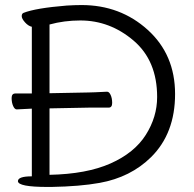

<svg xmlns="http://www.w3.org/2000/svg" viewBox="-20 -732 768 760"><path d="M41 -362H106V-626Q92 -629 79 -643.5Q66 -658 66 -668Q66 -678 73 -681Q121 -700 244 -710Q277 -712 303 -712Q456 -712 564.5 -614Q673 -516 673 -360Q673 -204 578 -110Q497 -30 374 -8Q297 6 183 8H169Q51 8 51 -15Q51 -34 106 -34V-302L47 -299H46Q38 -299 32 -312.5Q26 -326 26 -344Q26 -362 41 -362ZM410 -306H332L176 -303V-40Q323 -43 417.5 -85Q512 -127 557 -198Q602 -269 602 -348Q602 -492 508.5 -571.5Q415 -651 298 -651Q234 -651 176 -635V-363L331 -366Q346 -366 403 -369H404Q412 -369 418 -356Q424 -343 424 -324.5Q424 -306 410 -306Z"/></svg>

Font: Moon Stars Kai T
Style: Regular
Weight: 400
Designer: GuiWonder
Version: Version 1.101